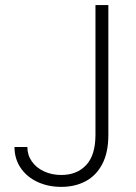

<svg xmlns="http://www.w3.org/2000/svg" viewBox="-20 -727 537 757"><path d="M407.2 -707V-194.3Q407.2 -126 383.3 -80.3Q359.4 -34.7 317.6 -12.5Q275.9 9.8 221.7 9.8Q169.4 9.8 127.2 -10Q85 -29.8 61 -65.7Q37.1 -101.6 37.1 -147.5H87.9Q87.9 -115.7 105.5 -90.6Q123 -65.4 153.6 -51.3Q184.1 -37.1 221.7 -37.1Q282.7 -37.1 319.3 -75.7Q356 -114.3 356.4 -194.3V-707Z"/></svg>

Font: Pretendard JP ExtraLight
Style: Regular
Weight: 200
Designer: Base glyphs from Inter by Rasmus Andersson; Hangeul glyphs from Noto Sans CJK(Source Han Sans) by Jang Soo-young and Kan
Foundry: Kil Hyung-jin
Version: Version 1.309